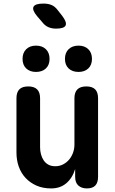

<svg xmlns="http://www.w3.org/2000/svg" viewBox="-20 -1043 640 1073"><path d="M396 -235V-494Q396 -527 412.5 -543.5Q429 -560 462 -560Q496 -560 512 -543.5Q528 -527 528 -494V-55Q528 -22 512.5 -6Q497 10 466 10Q436 10 418 -6Q400 -22 400 -55V-98Q384 -47 350 -18.5Q316 10 266 10Q220 10 184.5 -5.5Q149 -21 123.5 -48Q98 -75 85 -111.5Q72 -148 72 -191V-494Q72 -527 88 -543.5Q104 -560 138 -560Q171 -560 187.5 -543.5Q204 -527 204 -494V-219Q204 -200 209 -181Q214 -162 224 -147Q234 -132 250 -123Q266 -114 289 -114Q313 -114 333 -124.5Q353 -135 367 -152Q381 -169 388.5 -190.5Q396 -212 396 -235ZM419 -641Q384 -641 363.5 -660.5Q343 -680 343 -714Q343 -748 363.5 -768Q384 -788 419 -788Q453 -788 473.5 -768Q494 -748 494 -714Q494 -680 473.5 -660.5Q453 -641 419 -641ZM181 -641Q147 -641 126.5 -660.5Q106 -680 106 -714Q106 -748 126.5 -768Q147 -788 181 -788Q216 -788 236.5 -768Q257 -748 257 -714Q257 -680 236.5 -660.5Q216 -641 181 -641ZM218 -917 187 -953Q158 -988 167.5 -1005.5Q177 -1023 223 -1023Q249 -1023 268 -1015Q287 -1007 302 -987L328 -954Q355 -918 346.5 -900.5Q338 -883 293 -883Q270 -883 251 -891Q232 -899 218 -917Z"/></svg>

Font: Maple Mono Normal NL
Style: Bold
Weight: 700
Monospace: yes
Designer: subframe7536
Version: Version 7.000